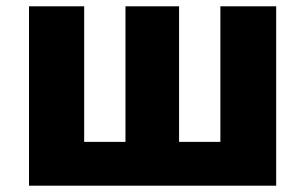

<svg xmlns="http://www.w3.org/2000/svg" viewBox="-20 -589 967 609"><path d="M247 -569V-139H378V-569H548V-139H679V-569H856V0H72V-569Z"/></svg>

Font: Kinto Sans Black
Style: Regular
Weight: 900
Designer: Authors: Ryoko NISHIZUKA  (kana & ideographs); Paul D. Hunt (Latin, Greek & Cyrillic); Wenlong ZHANG  (bopomofo); Sandol
Foundry: Adobe Systems Incorporated, ookami Inc.
Version: Version 0.001